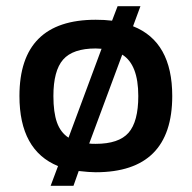

<svg xmlns="http://www.w3.org/2000/svg" viewBox="-20 -548 621 622"><path d="M168 -10Q43 -61 43 -237Q43 -484 290 -484Q319 -484 343 -481L361 -528H435L411 -463Q538 -413 538 -237Q538 10 290 10Q269 10 235 6L218 54H144ZM309 -390 290 -391Q216 -391 184.5 -355Q153 -319 153 -237Q153 -184 164.5 -151.5Q176 -119 202 -102ZM428 -237Q428 -339 376 -371L269 -83Q275 -82 290 -82Q365 -82 396.5 -118Q428 -154 428 -237Z"/></svg>

Font: Kanit
Style: Regular
Weight: 400
Designer: Katatrad Team
Foundry: Cadson Demak
Version: Version 1.001